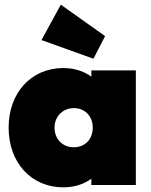

<svg xmlns="http://www.w3.org/2000/svg" viewBox="-20 -794 650 824"><path d="M252 10C299 10 341 -4 372 -27V0H563V-492H372V-465C341 -488 299 -502 252 -502C114 -502 17 -396 17 -246C17 -96 114 10 252 10ZM158 -622 381 -542 431 -639 241 -774ZM214 -246C214 -294 249 -330 297 -330C345 -330 378 -295 378 -246C378 -196 345 -162 296 -162C249 -162 214 -197 214 -246Z"/></svg>

Font: MV Cash Black
Style: Regular
Weight: 900
Designer: Rodrigo Fuenzalida
Foundry: fragTYPE
Version: Version 1.100;Glyphs 3.1.2 (3151)